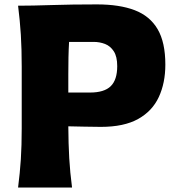

<svg xmlns="http://www.w3.org/2000/svg" viewBox="-20 -835 788 855"><path d="M60.5 0Q68.8 -64.9 72.8 -125.7Q76.7 -186.5 76.7 -263.2V-538.6Q76.7 -617.7 72.8 -680.4Q68.8 -743.2 60.5 -809.6Q122.6 -809.6 210.7 -812.5Q298.8 -815.4 411.6 -815.4Q512.2 -815.4 579.8 -789.6Q647.5 -763.7 681.9 -705.1Q716.3 -646.5 716.3 -547.4Q716.3 -465.8 687.3 -403.1Q658.2 -340.3 595.2 -305.2Q532.2 -270 429.2 -270Q395.5 -270 355.7 -271Q315.9 -272 284.2 -272.5Q284.7 -194.8 288.3 -130.9Q292 -66.9 300.8 0ZM287.6 -648.4Q285.6 -614.7 284.9 -579.6Q284.2 -544.4 284.2 -504.9V-422.9H380.4Q444.3 -422.9 473.1 -451.2Q502 -479.5 502 -540.5Q502 -583 486.8 -606.4Q471.7 -629.9 447.8 -639.2Q423.8 -648.4 397.5 -648.4Z"/></svg>

Font: Pinar-DS2-FD ExtraBold
Style: Regular
Weight: 800
Designer: Amin Abedi
Version: Version 3.000